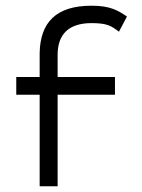

<svg xmlns="http://www.w3.org/2000/svg" viewBox="-20 -663 498 673"><path d="M37 -331H119V-10H182V-331H383V-393H182V-471C182 -541 219 -582 301 -582C358 -582 371 -571 397 -552L425 -605C394 -626 367 -643 301 -643C177 -643 121 -585 119 -477V-393H37Z"/></svg>

Font: Charger Sport
Style: LitExt
Weight: 300
Designer: Jasper
Foundry: Cannot Into Space Fonts
Version: Version 1.1